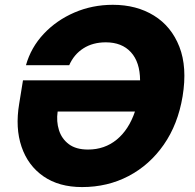

<svg xmlns="http://www.w3.org/2000/svg" viewBox="-20 -757 801 787"><path d="M316.4 9.8Q221.7 9.8 158.2 -34.2Q94.7 -78.1 68.4 -155.3Q42 -232.4 58.6 -331.5L74.2 -427.7H554.2Q553.7 -502.4 516.6 -543Q479.5 -583.5 413.6 -583.5Q360.4 -583.5 321.8 -558.8Q283.2 -534.2 263.7 -489.7H86.4Q106.9 -562.5 159.2 -618.2Q211.4 -673.8 284.9 -705.6Q358.4 -737.3 442.4 -737.3Q539.6 -737.3 611.1 -693.1Q682.6 -648.9 715.3 -565.2Q748 -481.4 728.5 -362.3Q709.5 -247.6 651.4 -164.1Q593.3 -80.6 507.1 -35.4Q420.9 9.8 316.4 9.8ZM533.2 -299.8H216.3Q210.4 -259.3 221.7 -223.6Q232.9 -188 262.2 -166Q291.5 -144 340.8 -144Q408.7 -144 458.3 -184.6Q507.8 -225.1 533.2 -299.8Z"/></svg>

Font: Inter Extra Bold
Style: Italic
Weight: 800
Italic angle: -9.39999°
Designer: Rasmus Andersson
Foundry: rsms
Version: Version 4.000;git-3c8e0fc